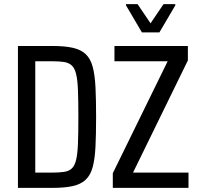

<svg xmlns="http://www.w3.org/2000/svg" viewBox="-20 -911 964 931"><path d="M67 0V-688H234Q295 -688 334 -679Q373 -670 396 -648Q419 -626 429.5 -587Q440 -548 443 -488Q446 -428 446 -344Q446 -260 443 -200Q440 -140 429.5 -101Q419 -62 396 -40Q373 -18 334 -9Q295 0 234 0ZM151 -74H231Q267 -74 290.5 -77.5Q314 -81 328 -94Q342 -107 349 -135.5Q356 -164 358 -214.5Q360 -265 360 -344Q360 -423 358 -473.5Q356 -524 349 -552.5Q342 -581 327.5 -594Q313 -607 290 -610.5Q267 -614 231 -614H151ZM527 0V-71L793 -614H535V-688H891V-618L625 -74H894V0ZM668 -754 591 -885V-891H647L710 -798L773 -891H830V-885L753 -754Z"/></svg>

Font: Saira Condensed Medium
Style: Regular
Weight: 500
Width: 3
Designer: Hector Gatti with collaboration of the Omnibus-Type team
Foundry: Omnibus-Type
Version: Version 1.101